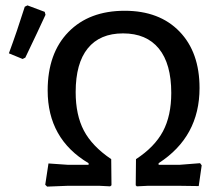

<svg xmlns="http://www.w3.org/2000/svg" viewBox="-20 -690 831 713"><path d="M72 -665 82 -670 146 -646 149 -635Q122 -576 74 -476L64 -471L13 -492Q43 -573 72 -665ZM155 3 148 -4 160 -83 232 -78H309V-84Q157 -174 157 -354Q157 -492 234 -571Q311 -650 443 -650Q572 -650 646.5 -573Q721 -496 721 -363Q721 -182 569 -84V-78H647L723 -84L729 -76L718 1L646 0H529L488 2L484 -2L485 -99Q554 -144 585 -202Q616 -260 616 -345Q616 -453 570 -509.5Q524 -566 437 -566Q351 -566 306 -510.5Q261 -455 261 -348Q261 -263 291.5 -205Q322 -147 393 -99L394 -2L389 2L349 0H231Z"/></svg>

Font: Alegreya Sans Medium
Style: Regular
Weight: 500
Designer: Juan Pablo del Peral
Foundry: Huerta Tipografica
Version: Version 2.007